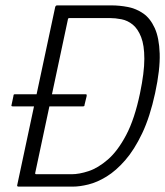

<svg xmlns="http://www.w3.org/2000/svg" viewBox="-20 -693 613 713"><path d="M556 -347Q537 -259 508 -198Q479 -137 445 -98Q411 -59 376 -37.5Q341 -16 308.5 -8Q276 0 251 0H49Q46 0 44.5 -1.5Q43 -3 44 -6L185 -667Q187 -673 192 -673H394Q424 -673 455 -667Q486 -661 512 -643Q538 -625 554.5 -589Q571 -553 573 -494Q575 -435 556 -347ZM500 -347Q516 -424 516 -474.5Q516 -525 504 -555.5Q492 -586 473 -601.5Q454 -617 431 -621.5Q408 -626 387 -626H239Q235 -626 233.5 -624.5Q232 -623 232 -620L111 -52Q110 -49 111 -47.5Q112 -46 115 -46H246Q274 -46 309 -57.5Q344 -69 380.5 -100.5Q417 -132 448.5 -191.5Q480 -251 500 -347ZM27 -298Q23 -298 22.5 -300Q22 -302 23 -304L30 -337Q30 -341 31.5 -342Q33 -343 36 -343H297Q301 -343 301.5 -342Q302 -341 302 -337L294 -304Q294 -301 293 -299.5Q292 -298 288 -298Z"/></svg>

Font: Glory Thin Light
Style: Italic
Weight: 300
Italic angle: -12°
Version: Version 1.011